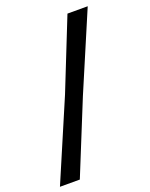

<svg xmlns="http://www.w3.org/2000/svg" viewBox="-151 -776 747 953"><g transform="rotate(-20 222.5 -299.5)"><path d="M-3 98 177 -323 326 -697H433L258 -286L102 98Z"/></g></svg>

Font: Ruda SemiBold
Style: Regular
Weight: 600
Designer: Mariela Monsalve and Angelina Sanchez
Foundry: Mariela Monsalve and Angelina Sanchez
Version: Version 2.001